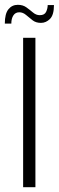

<svg xmlns="http://www.w3.org/2000/svg" viewBox="-38 -777 244 797"><path d="M58 -620H109V0H58ZM-18 -679Q-18 -720 -3 -738.5Q12 -757 36 -757Q57 -757 71.5 -746.5Q86 -736 99 -725Q112 -714 127 -714Q147 -714 153.5 -728Q160 -742 160 -756H186Q186 -715 169.5 -698.5Q153 -682 132 -682Q111 -682 97 -693Q83 -704 70 -715Q57 -726 42 -726Q26 -726 17.5 -713Q9 -700 9 -679Z"/></svg>

Font: Smooch Sans
Style: Regular
Weight: 400
Designer: Robert E. Leuschke
Foundry: Robert E. Leuschke
Version: Version 1.010; ttfautohint (v1.8.3)